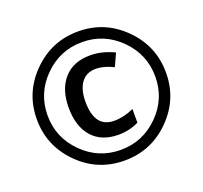

<svg xmlns="http://www.w3.org/2000/svg" viewBox="-126 -870 1084 1026"><g transform="rotate(-20 416.0 -357.0)"><path d="M416 -724.1Q567.4 -724.1 675.3 -616.2Q783.2 -508.3 783.2 -356.9Q783.2 -206.1 675.8 -98.1Q568.4 9.8 416 9.8Q263.7 9.8 156.2 -98.1Q48.8 -206.1 48.8 -356.9Q48.8 -508.3 156.7 -616.2Q264.6 -724.1 416 -724.1ZM416 -50.8Q542 -50.8 632.1 -140.9Q722.2 -231 722.2 -356.9Q722.2 -482.9 632.1 -573Q542 -663.1 416 -663.1Q290 -663.1 200 -573Q109.9 -482.9 109.9 -356.9Q109.9 -231 200 -140.9Q290 -50.8 416 -50.8ZM547.9 -234.9V-157.2Q493.2 -130.9 433.1 -130.9Q335.9 -130.9 283 -190.9Q230 -251 230 -357.9Q230 -461.4 283.2 -521.7Q336.4 -582 433.1 -582Q500.5 -582 568.8 -548.8L536.1 -477.1Q482.4 -503.9 436 -503.9Q382.8 -503.9 354 -465.1Q325.2 -426.3 325.2 -356.9Q325.2 -209 436 -209Q491.2 -209 547.9 -234.9Z"/></g></svg>

Font: Droid Sans TV
Style: Bold
Weight: 600
Version: Version 1.00